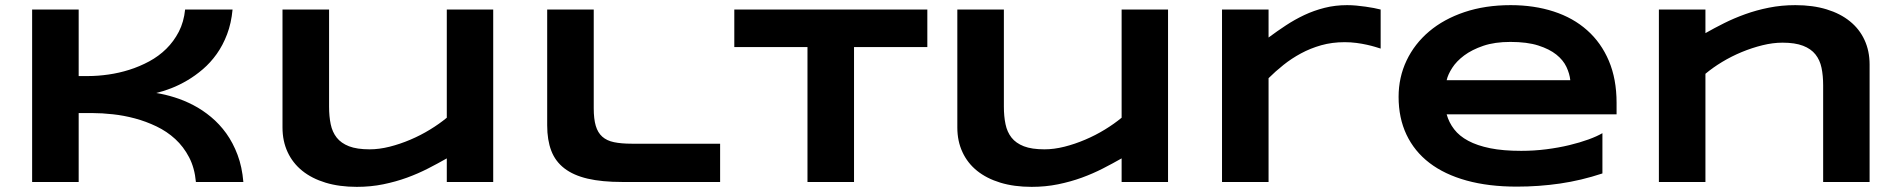

<svg xmlns="http://www.w3.org/2000/svg" viewBox="-20 -708 7396 747"><path d="M742.2 0Q737.3 -54.7 715.8 -95.9Q694.3 -137.2 661.9 -167Q629.4 -196.8 588.6 -216.3Q547.9 -235.8 504.9 -247.3Q461.9 -258.8 419.2 -263.4Q376.5 -268.1 339.8 -268.1H286.1V0H105V-670.9H286.1V-412.1H323.2Q360.8 -412.1 401.9 -418Q442.9 -423.8 483.2 -436.5Q523.4 -449.2 560.5 -469.2Q597.7 -489.3 627 -518.1Q656.2 -546.9 675.8 -584.7Q695.3 -622.6 700.2 -670.9H884.8Q879.9 -617.7 863.5 -574.7Q847.2 -531.7 823 -497.8Q798.8 -463.9 769 -438.5Q739.3 -413.1 708 -394.8Q676.8 -376.5 645.8 -364.5Q614.7 -352.5 587.9 -346.2Q622.1 -340.8 658.9 -329.3Q695.8 -317.9 731.9 -299.1Q768.1 -280.3 801 -252.9Q834 -225.6 860.4 -189Q886.7 -152.3 904.3 -105.5Q921.9 -58.6 926.8 0Z M1260.3 -670.9V-293Q1260.3 -255.4 1266.6 -224.9Q1272.9 -194.3 1290 -172.6Q1307.1 -150.9 1337.9 -138.9Q1368.7 -127 1418 -127Q1455.1 -127 1495.8 -137.2Q1536.6 -147.5 1576.7 -164.6Q1616.7 -181.6 1653.1 -203.9Q1689.5 -226.1 1718.3 -250V-670.9H1898.9V0H1718.3V-91.8Q1684.1 -72.3 1645.5 -52.5Q1606.9 -32.7 1563.5 -16.8Q1520 -1 1471.2 9Q1422.4 19 1368.2 19Q1300.3 19 1246.6 2.7Q1192.9 -13.7 1155.8 -43.7Q1118.7 -73.7 1098.9 -116.5Q1079.1 -159.2 1079.1 -211.9V-670.9Z M2290 -287.1Q2290 -245.1 2297.9 -218.5Q2305.7 -191.9 2323.2 -176.3Q2340.8 -160.6 2368.9 -154.8Q2397 -148.9 2438 -148.9H2781.7V0H2400.9Q2321.8 0 2266.4 -12.9Q2210.9 -25.9 2175.8 -53Q2140.6 -80.1 2124.8 -121.6Q2108.9 -163.1 2108.9 -220.2V-670.9H2290Z M3302.7 -524.9V0H3121.6V-524.9H2836.9V-670.9H3587.9V-524.9Z M3885.7 -670.9V-293Q3885.7 -255.4 3892.1 -224.9Q3898.4 -194.3 3915.5 -172.6Q3932.6 -150.9 3963.4 -138.9Q3994.1 -127 4043.5 -127Q4080.6 -127 4121.3 -137.2Q4162.1 -147.5 4202.1 -164.6Q4242.2 -181.6 4278.6 -203.9Q4314.9 -226.1 4343.8 -250V-670.9H4524.4V0H4343.8V-91.8Q4309.6 -72.3 4271 -52.5Q4232.4 -32.7 4189 -16.8Q4145.5 -1 4096.7 9Q4047.9 19 3993.7 19Q3925.8 19 3872.1 2.7Q3818.4 -13.7 3781.2 -43.7Q3744.1 -73.7 3724.4 -116.5Q3704.6 -159.2 3704.6 -211.9V-670.9Z M5351.6 -519Q5344.2 -521.5 5330.3 -525.6Q5316.4 -529.8 5297.9 -533.9Q5279.3 -538.1 5257.1 -541Q5234.9 -543.9 5211.4 -543.9Q5162.6 -543.9 5120.4 -532Q5078.1 -520 5041.5 -500.2Q5004.9 -480.5 4973.4 -455.3Q4941.9 -430.2 4915.5 -403.8V0H4734.4V-670.9H4915.5V-562Q4948.2 -586.4 4982.7 -609.1Q5017.1 -631.8 5054.4 -649.4Q5091.8 -667 5133.3 -677.5Q5174.8 -688 5221.2 -688Q5238.8 -688 5257.1 -686.3Q5275.4 -684.6 5292.7 -682.1Q5310.1 -679.7 5325.2 -676.8Q5340.3 -673.8 5351.6 -670.9V-519Z M6214.4 -33.2Q6131.8 -5.9 6049.6 6.1Q5967.3 18.1 5881.3 18.1Q5771.5 18.1 5685.8 -5.6Q5600.1 -29.3 5541.5 -74.2Q5482.9 -119.1 5452.1 -184.1Q5421.4 -249 5421.4 -331.1Q5421.4 -407.2 5452.4 -472.4Q5483.4 -537.6 5540.3 -585.7Q5597.2 -633.8 5677.7 -660.9Q5758.3 -688 5857.4 -688Q5948.7 -688 6024.7 -663.3Q6100.6 -638.7 6155 -590.3Q6209.5 -542 6239.5 -471.2Q6269.5 -400.4 6269.5 -308.1V-263.2H5608.4Q5617.2 -231.4 5637.5 -205.1Q5657.7 -178.7 5692.4 -160.2Q5727.1 -141.6 5777.6 -131.3Q5828.1 -121.1 5898.4 -121.1Q5948.2 -121.1 5996.1 -127.2Q6043.9 -133.3 6085.4 -143.3Q6127 -153.3 6160.4 -165.5Q6193.8 -177.7 6214.4 -189.9ZM6089.4 -396Q6086.9 -420.9 6074.5 -447.5Q6062 -474.1 6035.2 -495.6Q6008.3 -517.1 5964.8 -531Q5921.4 -544.9 5856.4 -544.9Q5795.4 -544.9 5751 -529.8Q5706.5 -514.6 5676.5 -492.2Q5646.5 -469.7 5629.9 -443.8Q5613.3 -418 5608.4 -396Z M7073.2 0V-376Q7073.2 -413.6 7066.9 -444.1Q7060.5 -474.6 7043.2 -496.3Q7025.9 -518.1 6994.9 -530Q6963.9 -542 6915 -542Q6877.9 -542 6837.2 -532Q6796.4 -522 6756.3 -505.4Q6716.3 -488.8 6679.9 -466.8Q6643.6 -444.8 6615.2 -420.9V0H6434.1V-670.9H6615.2V-579.1Q6649.4 -598.6 6688 -617.9Q6726.6 -637.2 6770 -652.8Q6813.5 -668.5 6862.3 -678.2Q6911.1 -688 6965.3 -688Q7033.2 -688 7086.7 -671.6Q7140.1 -655.3 7177.2 -625.2Q7214.4 -595.2 7234.1 -552.5Q7253.9 -509.8 7253.9 -457V0Z"/></svg>

Font: REH Gaming
Style: Gaming
Weight: 700
Designer: Astigmatic (AOETI)
Foundry: Astigmatic (AOETI)
Version: Version 1.001 2011